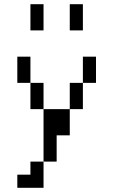

<svg xmlns="http://www.w3.org/2000/svg" viewBox="-20 -770 540 915"><path d="M125 62.5H62.5V125H187.5Q187.5 125 187.5 0H125ZM187.5 0H250Q250 0 250 -125H312.5Q312.5 -125 312.5 -250H187.5Q187.5 -250 187.5 0ZM187.5 -250Q187.5 -250 187.5 -375H125Q125 -375 125 -250ZM312.5 -250H375Q375 -250 375 -375H312.5Q312.5 -375 312.5 -250ZM125 -375Q125 -375 125 -500H62.5Q62.5 -500 62.5 -375ZM375 -375H437.5Q437.5 -375 437.5 -500H375Q375 -500 375 -375ZM125 -750Q125 -750 125 -625H187.5Q187.5 -625 187.5 -750ZM312.5 -750Q312.5 -750 312.5 -625H375Q375 -625 375 -750Z"/></svg>

Font: Unifont
Style: Regular
Weight: 500
Version: Version 15.1.04